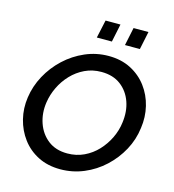

<svg xmlns="http://www.w3.org/2000/svg" viewBox="-130 -1020 1026 1133"><g transform="rotate(15 383.0 -453.5)"><path d="M342 5Q265 5 206 -25Q147 -55 108.5 -106.5Q70 -158 54 -222.5Q38 -287 48 -355Q58 -426 93 -490.5Q128 -555 182 -605.5Q236 -656 304 -685.5Q372 -715 447 -715Q524 -715 583 -684.5Q642 -654 680.5 -602.5Q719 -551 734.5 -486.5Q750 -422 740 -354Q731 -281 696 -216.5Q661 -152 607 -102Q553 -52 485 -23.5Q417 5 342 5ZM358 -96Q413 -96 459.5 -118Q506 -140 541 -177.5Q576 -215 598 -261Q620 -307 626 -355Q636 -425 615.5 -483.5Q595 -542 548 -577.5Q501 -613 430 -613Q375 -613 329 -591Q283 -569 248 -532Q213 -495 191 -449Q169 -403 162 -355Q152 -288 172.5 -228.5Q193 -169 240 -132.5Q287 -96 358 -96ZM350 -802 374 -912H465L442 -802ZM522 -802 545 -912H636L613 -802Z"/></g></svg>

Font: Raleway SemiBold
Style: Italic
Weight: 600
Italic angle: -12°
Designer: Matt McInerney, Pablo Impallari, Rodrigo Fuenzalida
Foundry: Matt McInerney, Pablo Impallari, Rodrigo Fuenzalida
Version: Version 4.026